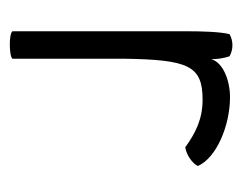

<svg xmlns="http://www.w3.org/2000/svg" viewBox="-72 -431 503 399"><g transform="rotate(90 179.5 -231.5)"><path d="M45 -6C50 2 98 1 102 -6V-236C104 -371 116 -401 187 -401C228 -401 257 -386 286 -365C301 -367 319 -379 325 -391C309 -429 242 -458 182 -458C148 -458 110 -444 103 -419C103 -432 101 -445 97 -457C83 -465 65 -465 51 -457C46 -438 45 -398 45 -373Z"/></g></svg>

Font: Comica
Style: Rg
Weight: 400
Designer: Jasper
Foundry: KineticPlasma Fonts/Cannot Into Space Fonts
Version: Version 0.89